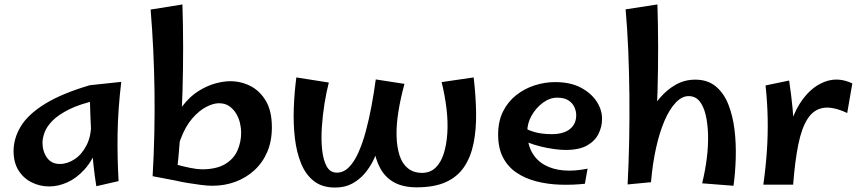

<svg xmlns="http://www.w3.org/2000/svg" viewBox="-20 -824 3885 863"><path d="M201 14Q159 14 122 -4.5Q85 -23 63 -58.5Q41 -94 41 -145Q41 -202 73.5 -256Q106 -310 182 -357Q258 -404 384 -441L418 -374Q340 -357 291 -332.5Q242 -308 216 -281.5Q190 -255 180.5 -229Q171 -203 171 -183Q171 -144 191 -115.5Q211 -87 249 -87Q283 -87 315.5 -108.5Q348 -130 369 -171Q390 -212 390 -271L448 -314Q442 -225 418.5 -163Q395 -101 359.5 -62Q324 -23 283 -4.5Q242 14 201 14ZM413 13Q406 -28 400 -84.5Q394 -141 391 -200Q388 -259 386 -311Q384 -363 383.5 -398.5Q383 -434 384 -441L525 -456Q510 -329 508.5 -221.5Q507 -114 513 -10Z M934 11Q913 11 882 7Q851 3 821 -2Q791 -7 771 -12L720 -102Q742 -93 774 -84Q806 -75 837 -69Q868 -63 887 -63Q953 -63 992 -86.5Q1031 -110 1047.5 -148Q1064 -186 1064 -228Q1064 -247 1059 -269.5Q1054 -292 1042 -312.5Q1030 -333 1011 -346.5Q992 -360 964 -360Q939 -360 907 -343.5Q875 -327 844.5 -292Q814 -257 792.5 -200.5Q771 -144 766 -64L731 -102Q731 -186 750 -246.5Q769 -307 801 -348.5Q833 -390 871 -414Q909 -438 946.5 -448.5Q984 -459 1015 -459Q1063 -459 1105.5 -437.5Q1148 -416 1175 -370.5Q1202 -325 1202 -252Q1202 -189 1181 -140.5Q1160 -92 1122.5 -58Q1085 -24 1037 -6.5Q989 11 934 11ZM771 -12 666 -32Q677 -222 674.5 -411.5Q672 -601 657 -781L800 -804Q806 -616 800.5 -418Q795 -220 771 -12Z M1853 18Q1793 18 1753 -3.5Q1713 -25 1690 -66Q1667 -107 1659 -166Q1651 -225 1654 -300.5Q1657 -376 1669 -467L1798 -447Q1780 -381 1770.5 -321Q1761 -261 1762.5 -211.5Q1764 -162 1776 -125Q1788 -88 1813.5 -67.5Q1839 -47 1877 -47Q1913 -47 1937 -69.5Q1961 -92 1974 -132Q1987 -172 1990.5 -224Q1994 -276 1987 -335Q1980 -394 1965 -455L2109 -476Q2119 -391 2120 -316Q2121 -241 2108.5 -179.5Q2096 -118 2066 -73.5Q2036 -29 1984 -5.5Q1932 18 1853 18ZM1486 19Q1428 19 1391 -10Q1354 -39 1333.5 -89Q1313 -139 1305.5 -202.5Q1298 -266 1300.5 -336.5Q1303 -407 1312 -476L1458 -453Q1447 -411 1438.5 -358Q1430 -305 1426.5 -250.5Q1423 -196 1428 -150Q1433 -104 1448.5 -76Q1464 -48 1494 -48Q1524 -48 1548 -72Q1572 -96 1591 -138.5Q1610 -181 1624.5 -235Q1639 -289 1650 -348.5Q1661 -408 1669 -467L1694 -212Q1690 -192 1681.5 -163Q1673 -134 1657.5 -102.5Q1642 -71 1618.5 -43.5Q1595 -16 1562.5 1.5Q1530 19 1486 19Z M2609 2Q2553 8 2496.5 6Q2440 4 2390 -9Q2340 -22 2301.5 -48Q2263 -74 2241 -116Q2219 -158 2219 -219Q2219 -279 2241 -323Q2263 -367 2300.5 -396.5Q2338 -426 2383.5 -440.5Q2429 -455 2475 -455Q2545 -455 2592 -429.5Q2639 -404 2663 -366Q2687 -328 2686 -288Q2686 -255 2670.5 -223Q2655 -191 2619.5 -170.5Q2584 -150 2522 -150Q2500 -150 2470.5 -154Q2441 -158 2410.5 -165.5Q2380 -173 2353 -183.5Q2326 -194 2308 -207L2334 -251Q2353 -239 2384.5 -230Q2416 -221 2462 -221Q2491 -221 2515.5 -229.5Q2540 -238 2555 -257.5Q2570 -277 2570 -306Q2570 -324 2562 -342Q2554 -360 2535.5 -372.5Q2517 -385 2484 -385Q2451 -385 2420.5 -362.5Q2390 -340 2370 -305.5Q2350 -271 2350 -232Q2350 -178 2370.5 -140.5Q2391 -103 2428 -82.5Q2465 -62 2514 -58Q2563 -54 2621 -66Z M2906 -5 2801 5Q2806 -90 2808 -191Q2810 -292 2809 -394Q2808 -496 2804 -594Q2800 -692 2792 -782L2935 -804Q2941 -616 2935.5 -414.5Q2930 -213 2906 -5ZM3277 11 3136 0Q3150 -57 3157 -113.5Q3164 -170 3162.5 -220Q3161 -270 3151.5 -309Q3142 -348 3123.5 -370Q3105 -392 3075 -392Q3045 -392 3017 -362.5Q2989 -333 2966.5 -280.5Q2944 -228 2928.5 -157.5Q2913 -87 2906 -5L2837 -129Q2841 -169 2855.5 -214.5Q2870 -260 2893 -304.5Q2916 -349 2947.5 -385.5Q2979 -422 3018.5 -444Q3058 -466 3105 -466Q3161 -466 3197.5 -435.5Q3234 -405 3254 -354Q3274 -303 3281.5 -241Q3289 -179 3287 -113Q3285 -47 3277 11Z M3545 6 3509 -125Q3513 -211 3538.5 -282Q3564 -353 3606 -399.5Q3648 -446 3701 -461Q3754 -476 3811 -449L3788 -316Q3724 -346 3680.5 -339Q3637 -332 3610 -290Q3583 -248 3568 -173.5Q3553 -99 3545 6ZM3545 6H3411Q3422 -72 3427 -146Q3432 -220 3430.5 -293Q3429 -366 3421 -440L3527 -462Q3537 -395 3542.5 -336.5Q3548 -278 3549.5 -223.5Q3551 -169 3549.5 -112.5Q3548 -56 3545 6Z"/></svg>

Font: Marhey Light
Style: Regular
Weight: 400
Version: Version 1.000